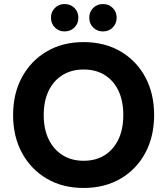

<svg xmlns="http://www.w3.org/2000/svg" viewBox="-20 -921 830 953"><path d="M395 12Q291 12 212.5 -34Q134 -80 89.5 -161.5Q45 -243 45 -350Q45 -457 89.5 -538.5Q134 -620 212.5 -666Q291 -712 395 -712Q499 -712 578 -666Q657 -620 701 -538.5Q745 -457 745 -350Q745 -243 701 -161.5Q657 -80 578 -34Q499 12 395 12ZM395 -123Q456 -123 500 -151Q544 -179 568 -229.5Q592 -280 592 -350Q592 -420 568 -470.5Q544 -521 500 -548.5Q456 -576 395 -576Q335 -576 290.5 -548.5Q246 -521 221.5 -470.5Q197 -420 197 -350Q197 -280 221.5 -229.5Q246 -179 290.5 -151Q335 -123 395 -123ZM300 -765Q272 -765 252.5 -784.5Q233 -804 233 -833Q233 -862 252.5 -881.5Q272 -901 300 -901Q330 -901 349.5 -881.5Q369 -862 369 -833Q369 -804 349.5 -784.5Q330 -765 300 -765ZM491 -765Q462 -765 442.5 -784.5Q423 -804 423 -833Q423 -862 442.5 -881.5Q462 -901 491 -901Q520 -901 539.5 -881.5Q559 -862 559 -833Q559 -804 539.5 -784.5Q520 -765 491 -765Z"/></svg>

Font: DM Sans 18pt Black
Style: Regular
Weight: 900
Designer: Colophon Foundry, Jonny Pinhorn
Foundry: Colophon Foundry
Version: Version 4.004;gftools[0.9.30]